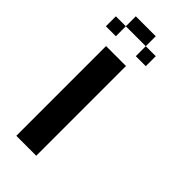

<svg xmlns="http://www.w3.org/2000/svg" viewBox="-238 -800 851 851"><g transform="rotate(45 187.5 -374.5)"><path d="M187.5 -686.5V-749H62.5V-686.5ZM62.5 -624V-686.5H0V-624ZM250 -624V-686.5H187.5V-624ZM187.5 0V-562.5H62.5V0Z"/></g></svg>

Font: Chicago Kare
Style: Regular
Weight: 400
Designer: Duane King
Version: Version 1.001;hotconv 1.0.109;makeotfexe 2.5.65596